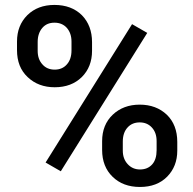

<svg xmlns="http://www.w3.org/2000/svg" viewBox="-20 -741 774 771"><path d="M48.3 -574.2V-539.6C48.3 -494.1 62.5 -458 91.3 -431.2C119.6 -404.3 155.8 -390.6 199.7 -390.6C244.6 -390.6 280.8 -404.3 308.6 -431.6C335.9 -459 349.6 -494.1 349.6 -536.6V-571.8C349.6 -616.2 335.9 -652.3 308.6 -680.2C280.8 -707.5 244.1 -721.2 198.7 -721.2C153.8 -721.2 117.7 -707.5 89.8 -680.2C62 -652.3 48.3 -617.2 48.3 -574.2ZM131.3 -536.6V-572.8C131.3 -595.7 137.7 -614.7 149.9 -628.9C162.1 -643.1 178.2 -649.9 198.7 -649.9C219.2 -649.9 235.8 -643.1 248.5 -628.9C260.7 -614.7 267.1 -596.7 267.1 -574.2V-538.6C267.1 -514.6 260.7 -496.1 248.5 -482.4C236.3 -468.3 219.7 -461.4 199.7 -461.4C179.2 -461.4 162.6 -468.3 150.4 -482.4C137.7 -496.1 131.3 -514.2 131.3 -536.6ZM390.1 -174.3V-138.7C390.1 -94.2 404.3 -58.1 432.1 -31.2C460 -3.9 496.6 9.8 542 9.8C587.4 9.8 624 -3.9 651.4 -31.7C678.2 -59.1 691.9 -93.8 691.9 -136.2V-170.9C691.9 -216.8 677.7 -253.4 649.9 -280.3C621.6 -307.1 585.4 -320.8 541 -320.8C497.1 -320.8 460.9 -307.1 432.6 -280.3C404.3 -253.4 390.1 -217.8 390.1 -174.3ZM473.1 -136.2V-172.4C473.1 -196.3 479.5 -215.3 492.2 -229C504.4 -242.7 521 -249.5 541 -249.5C561 -249.5 577.1 -242.7 589.8 -229C602.5 -215.3 608.9 -197.3 608.9 -174.3V-137.7C608.9 -113.3 603 -94.2 591.3 -81.1C579.1 -67.4 563 -60.5 542 -60.5C522 -60.5 505.4 -67.9 492.7 -82C479.5 -96.2 473.1 -114.3 473.1 -136.2ZM224.1 -53.2 571.3 -608.9 510.3 -644 163.1 -88.4Z"/></svg>

Font: Shabnam FD Medium
Style: Regular
Weight: 500
Foundry: DejaVu fonts team - Redesigned by Saber Rastikerdar - Based on Vazir font
Version: Version 5.00;October 20, 2019;FontCreator 12.0.0.2547 64-bit